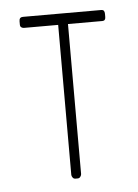

<svg xmlns="http://www.w3.org/2000/svg" viewBox="-39 -436 337 468"><g transform="rotate(-5 129.5 -202.0)"><path d="M226 -377H142V-10Q142 -7 139.5 -3.5Q137 0 133 0H127Q123 0 120.5 -3.5Q118 -7 118 -10V-377H34Q31 -377 28 -379Q25 -381 25 -386V-394Q25 -404 34 -404H226Q234 -404 234 -394V-386Q234 -377 226 -377Z"/></g></svg>

Font: Chathura Light
Style: Regular
Weight: 300
Designer: Appaji Ambarisha Darbha
Foundry: Aditya Fonts
Version: Version 1.002 2016